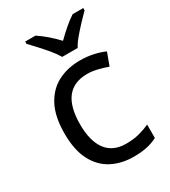

<svg xmlns="http://www.w3.org/2000/svg" viewBox="-189 -861 858 967"><g transform="rotate(-30 240.0 -378.0)"><path d="M300 10Q229 10 173.5 -19Q118 -48 86.5 -109Q55 -170 55 -265Q55 -364 88 -426Q121 -488 177.5 -517Q234 -546 306 -546Q347 -546 385 -537.5Q423 -529 447 -517L420 -444Q396 -453 364 -461Q332 -469 304 -469Q146 -469 146 -266Q146 -169 184.5 -117.5Q223 -66 299 -66Q343 -66 376.5 -75Q410 -84 438 -97V-19Q411 -5 378.5 2.5Q346 10 300 10ZM238 -606Q225 -629 203 -655.5Q181 -682 157 -708Q133 -734 115 -753V-766H175Q201 -749 229 -725Q257 -701 282 -674Q309 -701 337 -725Q365 -749 391 -766H453V-753Q434 -734 409.5 -708Q385 -682 362.5 -655.5Q340 -629 328 -606Z"/></g></svg>

Font: Noto Sans Masaram Gondi
Style: Regular
Weight: 400
Designer: Ek Type & Mukund Gokhale
Foundry: Ek Type
Version: Version 1.004; ttfautohint (v1.8.4.7-5d5b)